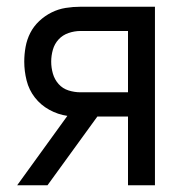

<svg xmlns="http://www.w3.org/2000/svg" viewBox="-20 -550 540 570"><path d="M31 0H121L269 -204H360V0H440V-530H219Q197 -530 175 -526.5Q153 -523 133 -513Q113 -503 96.5 -487.5Q80 -472 70 -452.5Q60 -433 56 -411Q52 -389 52 -367Q52 -339 59 -311Q66 -283 83.5 -260.5Q101 -238 126.5 -224Q152 -210 180 -206ZM219 -276Q201 -276 183.5 -281.5Q166 -287 154 -300.5Q142 -314 137 -331.5Q132 -349 132 -367Q132 -385 137 -402.5Q142 -420 154 -433Q166 -446 183.5 -452Q201 -458 219 -458H360V-276Z"/></svg>

Font: Iosevka SS09
Style: Regular
Weight: 400
Monospace: yes
Designer: Belleve Invis
Foundry: Belleve Invis
Version: Version 5.2.1; ttfautohint (v1.8.3)